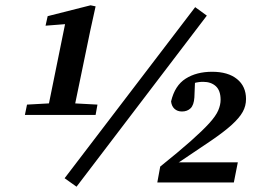

<svg xmlns="http://www.w3.org/2000/svg" viewBox="-20 -689 996 725"><path d="M74 -255 82 -294 190 -300H237L348 -294L341 -255ZM156 -255 231 -624 254 -600 152 -592 160 -628 322 -669 341 -665 321 -574 255 -255ZM269 16 224 -16 717 -662 761 -630ZM574 0 585 -60Q656 -117 700.5 -156.5Q745 -196 770 -223.5Q795 -251 804 -272Q813 -293 813 -312Q813 -347 795 -363.5Q777 -380 747 -380Q730 -380 714 -375.5Q698 -371 686 -363L717 -397L714 -321Q712 -292 699.5 -280Q687 -268 667 -268Q650 -268 639 -278Q628 -288 626 -306Q640 -366 681 -392Q722 -418 781 -418Q841 -418 875 -390.5Q909 -363 909 -315Q909 -289 896.5 -266.5Q884 -244 855.5 -218Q827 -192 778 -158.5Q729 -125 657 -77L654 -76H878L863 0Z"/></svg>

Font: Source Serif 4 SemiBold
Style: Italic
Weight: 600
Italic angle: -12°
Designer: Frank Grießhammer
Foundry: Adobe Systems Incorporated
Version: Version 4.004;hotconv 1.0.116;makeotfexe 2.5.65601